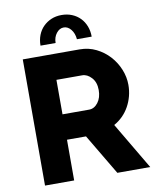

<svg xmlns="http://www.w3.org/2000/svg" viewBox="-98 -989 865 1064"><g transform="rotate(-10 335.0 -457.5)"><path d="M322 -845Q298 -845 280.5 -822.5Q263 -800 263 -768H178Q178 -800 188.5 -827Q199 -854 218.5 -873.5Q238 -893 264 -904Q290 -915 322 -915Q354 -915 380.5 -904Q407 -893 426 -873.5Q445 -854 455.5 -827Q466 -800 466 -768H383Q380 -802 362.5 -823.5Q345 -845 322 -845ZM68 0V-710H388Q438 -710 480.5 -689Q523 -668 554 -634Q585 -600 602.5 -557Q620 -514 620 -470Q620 -437 612 -406.5Q604 -376 589 -349Q574 -322 552.5 -300.5Q531 -279 504 -264L660 0H475L339 -229H232V0ZM232 -372H382Q411 -372 432 -399.5Q453 -427 453 -470Q453 -514 429 -540Q405 -566 377 -566H232Z"/></g></svg>

Font: Boldmen
Style: Bold
Weight: 700
Designer: Matt McInerney, Pablo Impallari, Rodrigo Fuenzalida
Foundry: LIVING CONCEPT
Version: Version 1.000